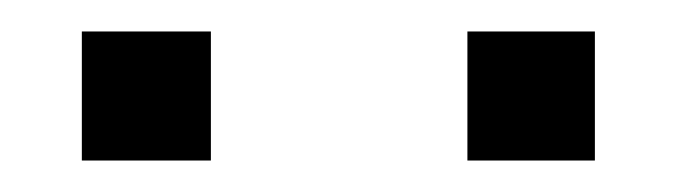

<svg xmlns="http://www.w3.org/2000/svg" viewBox="-20 -726 430 122"><path d="M277 -624V-706H358V-624ZM32 -624V-706H114V-624Z"/></svg>

Font: M PLUS 1 Thin Light
Style: Regular
Weight: 300
Version: Version 1.001